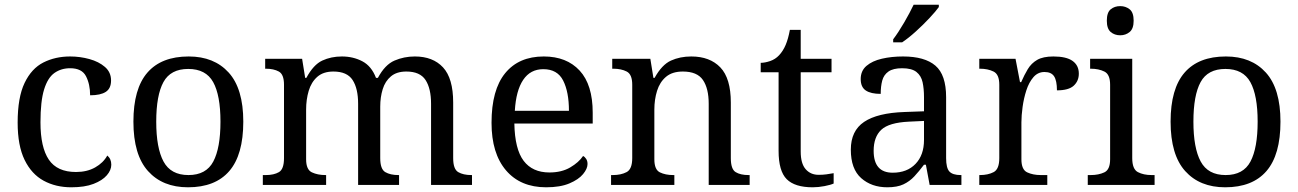

<svg xmlns="http://www.w3.org/2000/svg" viewBox="-20 -786 5517 816"><path d="M283 10Q217 10 165.5 -18Q114 -46 84.5 -106.5Q55 -167 55 -265Q55 -372 84.5 -433.5Q114 -495 164.5 -520.5Q215 -546 278 -546Q320 -546 360 -535Q400 -524 426 -501.5Q452 -479 452 -444Q452 -410 429.5 -395.5Q407 -381 363 -381Q363 -428 345.5 -462Q328 -496 278 -496Q240 -496 211.5 -476Q183 -456 167.5 -406Q152 -356 152 -266Q152 -160 187.5 -107.5Q223 -55 303 -55Q350 -55 384.5 -74.5Q419 -94 436 -125Q453 -111 453 -86Q453 -63 434 -41Q415 -19 377.5 -4.5Q340 10 283 10Z M779 10Q671 10 609 -59Q547 -128 547 -269Q547 -409 606.5 -477.5Q666 -546 782 -546Q890 -546 952 -477.5Q1014 -409 1014 -269Q1014 -128 954.5 -59Q895 10 779 10ZM781 -42Q856 -42 886.5 -99.5Q917 -157 917 -269Q917 -381 886 -437Q855 -493 780 -493Q705 -493 674.5 -437Q644 -381 644 -269Q644 -157 675 -99.5Q706 -42 781 -42Z M1097 0V-42H1110Q1144 -42 1165.5 -54.5Q1187 -67 1187 -114V-426Q1187 -470 1165 -482Q1143 -494 1110 -494H1107V-536H1264L1277 -455H1282Q1312 -511 1349.5 -528.5Q1387 -546 1433 -546Q1481 -546 1520 -525.5Q1559 -505 1578 -455H1586Q1616 -511 1656.5 -528.5Q1697 -546 1743 -546Q1820 -546 1863 -499.5Q1906 -453 1906 -350V-114Q1906 -67 1927.5 -54.5Q1949 -42 1983 -42H1986V0H1812V-345Q1812 -410 1788.5 -446Q1765 -482 1707 -482Q1666 -482 1641.5 -461.5Q1617 -441 1606.5 -407Q1596 -373 1596 -333V-114Q1596 -67 1617.5 -54.5Q1639 -42 1673 -42H1676V0H1502V-345Q1502 -410 1478.5 -446Q1455 -482 1397 -482Q1354 -482 1328.5 -459.5Q1303 -437 1292 -400Q1281 -363 1281 -320V-109Q1281 -65 1305.5 -53.5Q1330 -42 1363 -42H1366V0Z M2301 10Q2192 10 2130.5 -62Q2069 -134 2069 -264Q2069 -404 2127 -475Q2185 -546 2291 -546Q2388 -546 2443.5 -486Q2499 -426 2499 -307V-261H2166Q2168 -152 2205.5 -102.5Q2243 -53 2315 -53Q2367 -53 2403.5 -74.5Q2440 -96 2458 -123Q2465 -120 2471 -111Q2477 -102 2477 -89Q2477 -69 2458 -46Q2439 -23 2400 -6.5Q2361 10 2301 10ZM2398 -315Q2398 -395 2373.5 -443.5Q2349 -492 2289 -492Q2234 -492 2203.5 -446.5Q2173 -401 2168 -315Z M2577 0V-42H2585Q2619 -42 2643 -54.5Q2667 -67 2667 -114V-426Q2667 -470 2643.5 -482Q2620 -494 2587 -494H2582V-536H2744L2757 -455H2762Q2793 -511 2831.5 -528.5Q2870 -546 2918 -546Q2997 -546 3041.5 -499.5Q3086 -453 3086 -350V-114Q3086 -67 3106.5 -54.5Q3127 -42 3161 -42H3166V0H2992V-345Q2992 -410 2967.5 -446Q2943 -482 2882 -482Q2837 -482 2810.5 -459.5Q2784 -437 2772.5 -400Q2761 -363 2761 -320V-109Q2761 -65 2784.5 -53.5Q2808 -42 2841 -42H2846V0Z M3434 10Q3358 10 3323.5 -24.5Q3289 -59 3289 -145V-479H3213V-519Q3231 -519 3253 -526.5Q3275 -534 3291 -551Q3308 -569 3319 -595Q3330 -621 3337 -659H3383V-536H3514V-479H3383V-142Q3383 -91 3404 -67Q3425 -43 3459 -43Q3477 -43 3492 -45Q3507 -47 3523 -50V-6Q3510 0 3484 5Q3458 10 3434 10Z M3751 10Q3684 10 3640 -29Q3596 -68 3596 -150Q3596 -230 3652.5 -268Q3709 -306 3824 -310L3907 -313V-373Q3907 -409 3901 -436.5Q3895 -464 3875 -480Q3855 -496 3814 -496Q3776 -496 3756 -482Q3736 -468 3729.5 -443.5Q3723 -419 3723 -387Q3681 -387 3659.5 -401.5Q3638 -416 3638 -450Q3638 -485 3662.5 -506Q3687 -527 3728 -536.5Q3769 -546 3818 -546Q3910 -546 3955.5 -507Q4001 -468 4001 -373V-114Q4001 -72 4015 -57Q4029 -42 4063 -42H4066V0H3931L3915 -86H3907Q3886 -58 3866 -36.5Q3846 -15 3819.5 -2.5Q3793 10 3751 10ZM3774 -52Q3835 -52 3871 -89.5Q3907 -127 3907 -191V-272L3843 -269Q3758 -265 3725.5 -234.5Q3693 -204 3693 -145Q3693 -52 3774 -52ZM3776 -619Q3798 -648 3822.5 -690Q3847 -732 3863 -766H3970V-756Q3958 -739 3931 -710Q3904 -681 3872.5 -652.5Q3841 -624 3814 -606H3776Z M4142 0V-42H4145Q4179 -42 4203 -54.5Q4227 -67 4227 -114V-426Q4227 -470 4202.5 -482Q4178 -494 4145 -494H4142V-536H4296L4315 -437H4320Q4333 -467 4348 -492Q4363 -517 4388 -531.5Q4413 -546 4457 -546Q4512 -546 4538.5 -527Q4565 -508 4565 -473Q4565 -442 4543.5 -422Q4522 -402 4472 -402Q4472 -443 4460 -461.5Q4448 -480 4419 -480Q4391 -480 4372 -458Q4353 -436 4342 -402Q4331 -368 4326 -331.5Q4321 -295 4321 -266V-109Q4321 -65 4345.5 -53.5Q4370 -42 4403 -42H4431V0Z M4741 -636Q4717 -636 4700.5 -650Q4684 -664 4684 -698Q4684 -733 4700.5 -746.5Q4717 -760 4741 -760Q4764 -760 4781 -746.5Q4798 -733 4798 -698Q4798 -664 4781 -650Q4764 -636 4741 -636ZM4603 0V-42H4616Q4649 -42 4673.5 -53.5Q4698 -65 4698 -109V-426Q4698 -470 4673.5 -482Q4649 -494 4616 -494H4613V-536H4792V-114Q4792 -67 4816 -54.5Q4840 -42 4874 -42H4887V0Z M5187 10Q5079 10 5017 -59Q4955 -128 4955 -269Q4955 -409 5014.5 -477.5Q5074 -546 5190 -546Q5298 -546 5360 -477.5Q5422 -409 5422 -269Q5422 -128 5362.5 -59Q5303 10 5187 10ZM5189 -42Q5264 -42 5294.5 -99.5Q5325 -157 5325 -269Q5325 -381 5294 -437Q5263 -493 5188 -493Q5113 -493 5082.5 -437Q5052 -381 5052 -269Q5052 -157 5083 -99.5Q5114 -42 5189 -42Z"/></svg>

Font: NotoSerif-Regular
Style: Regular
Weight: 400
Designer: Monotype Design Team
Foundry: Monotype Imaging Inc.
Version: Version 2.007; ttfautohint (v1.8) -l 8 -r 50 -G 200 -x 14 -D